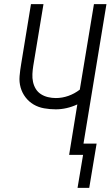

<svg xmlns="http://www.w3.org/2000/svg" viewBox="-20 -755 540 936"><path d="M415 161H358L385 0H317L357 -246Q331 -234 304.5 -228Q278 -222 252 -222Q223 -222 195 -227Q167 -232 144 -245.5Q121 -259 104.5 -280.5Q88 -302 80.5 -328.5Q73 -355 75.5 -384Q78 -413 83 -442L131 -735H192L142 -433Q139 -414 138 -394Q137 -374 141 -355.5Q145 -337 154.5 -321.5Q164 -306 179.5 -296Q195 -286 214 -281.5Q233 -277 252 -277Q283 -277 313 -287.5Q343 -298 369 -318L438 -735H499L387 -55H451Z"/></svg>

Font: Iosevka Light
Style: Italic
Weight: 300
Italic angle: -9°
Monospace: yes
Designer: Belleve Invis
Foundry: Belleve Invis
Version: Version 32.5.0; ttfautohint (v1.8.4)